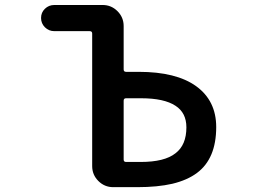

<svg xmlns="http://www.w3.org/2000/svg" viewBox="-20 -775 1040 774"><path d="M436.5 -20.5Q401.4 -20.5 376.5 -45.4Q351.6 -70.3 351.6 -105.5V-639.6Q351.6 -649.4 341.8 -649.4H199.2Q176.8 -649.4 161.1 -665Q145.5 -680.7 145.5 -702.6Q145.5 -724.6 161.1 -739.7Q176.8 -754.9 199.2 -754.9H393.6Q428.7 -754.9 453.6 -730Q478.5 -705.1 478.5 -669.9V-495.1Q478.5 -485.4 488.3 -485.4H539.1Q690.4 -485.4 770.5 -427.7Q851.6 -369.1 851.6 -262.7Q851.6 -135.7 774.4 -78.1Q735.4 -48.8 674.8 -34.2Q615.2 -20.5 533.2 -20.5ZM546.9 -122.1Q643.6 -122.1 687.5 -157.2Q731.4 -190.4 731.4 -261.7Q731.4 -320.3 687.5 -348.6Q641.6 -378.9 548.8 -378.9H488.3Q478.5 -378.9 478.5 -369.1V-131.8Q478.5 -122.1 488.3 -122.1Z"/></svg>

Font: Rounded-X Mgen+ 1mn medium
Style: Regular
Weight: 500
Designer: [Source Han Sans]
Ryoko NISHIZUKA  (kana & ideographs); Paul D. Hunt (Latin, Greek & Cyrillic); Wenlong ZHANG  (bopomofo
Version: Version 1.059.20150602